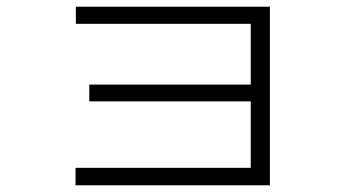

<svg xmlns="http://www.w3.org/2000/svg" viewBox="-20 -564 1040 572"><path d="M205 -12V-64H727V-262H246V-312H727V-493H206V-544H784V-12Z"/></svg>

Font: Murecho Light
Style: Regular
Weight: 300
Designer: Neil Summerour
Foundry: Positype
Version: Version 1.010; ttfautohint (v1.8.3)